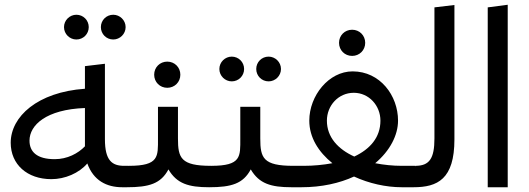

<svg xmlns="http://www.w3.org/2000/svg" viewBox="-20 -787 2224 807"><path d="M196 -34C253 -34 312 -59 347 -100C373 -28 428 0 494 0H513L533 -44L521 -90H502C451 -90 421 -112 421 -202V-519L337 -509V-414C138 -400 25 -297 25 -187C25 -96 94 -34 196 -34ZM337 -333V-172C308 -142 263 -118 210 -118C135 -118 104 -149 104 -196C104 -261 174 -327 337 -333ZM404 -673C404 -644 427 -621 456 -621C484 -621 508 -644 508 -673C508 -702 484 -725 456 -725C427 -725 404 -702 404 -673ZM301 -621C330 -621 353 -644 353 -673C353 -702 330 -725 301 -725C273 -725 249 -702 249 -673C249 -644 273 -621 301 -621Z M513 0C607 0 656 -15 688 -75C723 -15 773 0 859 0L879 -45L867 -90C740 -90 728 -123 728 -205V-338H644V-205C644 -129 649 -90 522 -90L493 -45ZM628 -473C628 -442 652 -418 683 -418C714 -418 738 -442 738 -473C738 -504 714 -528 683 -528C652 -528 628 -504 628 -473Z M839 -45 859 0C953 0 1002 -15 1034 -75C1069 -15 1119 0 1205 0L1225 -45L1213 -90C1086 -90 1074 -123 1074 -205V-338H990V-205C990 -129 995 -90 868 -90ZM1057 -497C1057 -468 1080 -445 1109 -445C1137 -445 1161 -468 1161 -497C1161 -526 1137 -549 1109 -549C1080 -549 1057 -526 1057 -497ZM902 -497C902 -468 926 -445 954 -445C983 -445 1006 -468 1006 -497C1006 -526 983 -549 954 -549C926 -549 902 -526 902 -497Z M1205 0H1247C1332 0 1407 -17 1468 -45C1531 -16 1602 0 1669 0H1718L1738 -45L1724 -90H1669C1631 -90 1593 -94 1557 -101C1619 -153 1653 -219 1653 -280C1653 -385 1578 -487 1462 -487C1362 -487 1280 -385 1280 -280C1280 -209 1319 -148 1377 -101C1339 -94 1298 -90 1257 -90H1213L1185 -45ZM1467 -397C1531 -397 1579 -343 1579 -280C1579 -209 1535 -160 1469 -129C1401 -160 1354 -210 1354 -280C1354 -343 1402 -397 1467 -397ZM1405 -607C1405 -576 1429 -552 1460 -552C1491 -552 1515 -576 1515 -607C1515 -638 1491 -662 1460 -662C1429 -662 1405 -638 1405 -607Z M1718 0C1819 0 1890 -34 1890 -201V-766L1806 -756V-205C1806 -121 1785 -90 1726 -90L1698 -45Z M2114 0V-767L2030 -756V0Z"/></svg>

Font: FiraGO Unicode
Style: Regular
Weight: 400
Designer: bBox Type
Foundry: bBox Type GmbH
Version: Version 1.001;PS 001.001;hotconv 1.0.88;makeotf.lib2.5.64775